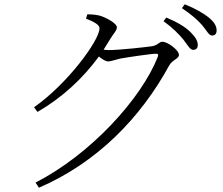

<svg xmlns="http://www.w3.org/2000/svg" viewBox="-20 -819 1040 897"><path d="M382 -732C417 -718 445 -704 445 -687C445 -630 293 -425 139 -318L155 -296C269 -362 365 -450 442 -555C458 -542 474 -532 485 -532C498 -532 519 -540 540 -545C578 -552 687 -568 709 -568C718 -568 721 -565 717 -553C640 -358 404 -98 146 34L162 58C434 -60 636 -267 771 -514C785 -539 816 -545 816 -562C816 -586 762 -624 739 -624C723 -624 719 -608 690 -603C663 -599 539 -585 487 -585C480 -585 473 -586 464 -587C475 -604 486 -622 497 -640C512 -665 526 -676 526 -692C526 -709 479 -736 446 -746C425 -751 405 -752 388 -752ZM744 -720C786 -690 815 -660 836 -635C857 -608 868 -586 882 -586C896 -586 904 -594 904 -609C904 -628 893 -646 868 -671C845 -693 808 -716 757 -737ZM830 -781C875 -750 900 -729 923 -703C945 -678 955 -653 971 -653C984 -653 992 -661 992 -677C992 -697 981 -717 953 -739C930 -757 893 -779 843 -799Z"/></svg>

Font: Noto Serif CJK JP Light
Style: Regular
Weight: 300
Designer: Ryoko NISHIZUKA 西塚涼子 (kana & ideographs); Frank Grießhammer (Latin, Greek & Cyrillic); Wenlong ZHANG 张文龙 (bopomofo); San
Foundry: Adobe Systems Incorporated
Version: Version 1.001;PS 1.001;hotconv 16.6.54;makeotf.lib2.5.65590